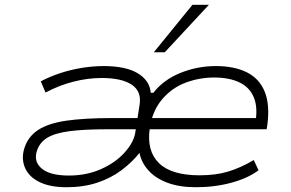

<svg xmlns="http://www.w3.org/2000/svg" viewBox="-20 -777 1218 805"><path d="M259 8Q190 8 146 -13.5Q102 -35 85.5 -72Q69 -109 81 -152Q96 -203 139 -231.5Q182 -260 258 -271Q334 -282 448 -282H579L571 -235H426Q333 -235 271.5 -227Q210 -219 177.5 -199Q145 -179 134 -142Q121 -98 156 -69.5Q191 -41 269 -41Q343 -41 403.5 -68Q464 -95 502 -137Q540 -179 547 -220L565 -336Q575 -393 533 -421.5Q491 -450 406 -450Q348 -450 287.5 -434.5Q227 -419 171 -389L151 -436Q189 -456 233 -470.5Q277 -485 323.5 -492.5Q370 -500 414 -500Q508 -500 558 -469.5Q608 -439 612 -388H623Q666 -443 737 -471.5Q808 -500 885 -500Q962 -500 1014.5 -474Q1067 -448 1089.5 -393.5Q1112 -339 1101 -254L1098 -235H584L591 -282H1082L1050 -258Q1062 -325 1044.5 -368Q1027 -411 984 -431.5Q941 -452 878 -452Q816 -452 758.5 -430.5Q701 -409 660 -361Q619 -313 607 -237L608 -239Q594 -145 646 -93.5Q698 -42 817 -42Q884 -42 936 -57.5Q988 -73 1044 -106L1064 -63Q1020 -30 950.5 -11Q881 8 801 8Q732 8 681.5 -11Q631 -30 601.5 -63.5Q572 -97 565 -136Q534 -97 489.5 -63.5Q445 -30 387.5 -11Q330 8 259 8ZM625 -558 787 -757H856L671 -558Z"/></svg>

Font: Nunito Sans 7pt Expanded ExtraLight
Style: Italic
Weight: 250
Width: 7
Italic angle: -9°
Designer: Vernon Adams
Foundry: Vernon Adams
Version: Version 3.101;gftools[0.9.27]